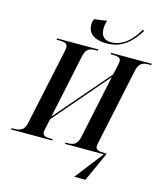

<svg xmlns="http://www.w3.org/2000/svg" viewBox="-182 -1048 1167 1373"><g transform="rotate(15 401.5 -361.5)"><path d="M478 -771C607 -771 673 -863 713 -926L702 -933C665 -866 600 -787 504 -787C454 -787 428 -815 428 -869C428 -889 432 -910 439 -928L345 -915C339 -901 336 -888 336 -874C336 -817 371 -771 478 -771ZM500 210H583L679 -2L680 -10H664C618 -10 599 -18 599 -44C599 -51 601 -62 605 -80L723 -636C736 -696 768 -704 811 -704H825L827 -714H527L525 -704H540C580 -704 600 -697 600 -671C600 -664 597 -649 594 -633L579 -568L231 -164L331 -638C343 -695 373 -704 414 -704H429L431 -714H126L124 -704H139C188 -704 206 -696 206 -669C206 -662 204 -649 201 -633L82 -75C71 -18 35 -10 -8 -10H-22L-24 0H280L282 -10H267C228 -10 207 -16 207 -43C207 -49 209 -63 213 -78L227 -143L575 -548L476 -80C463 -19 434 -10 392 -10H377L375 0H663Z"/></g></svg>

Font: Noto Serif Display SemiCondensed SemiBold
Style: Italic
Weight: 600
Width: 4
Italic angle: -12°
Designer: Monotype Design Team
Foundry: Monotype Imaging Inc.
Version: Version 2.009